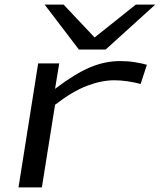

<svg xmlns="http://www.w3.org/2000/svg" viewBox="-20 -810 691 830"><path d="M236 -536 218 -426Q305 -492 369.5 -519Q434 -546 499 -546Q533 -546 564 -541Q595 -536 615 -530L588 -447Q562 -454 532 -458.5Q502 -463 474 -463Q419 -463 356 -439Q293 -415 218 -357L161 0H60L145 -536ZM651 -790 437 -596H321L173 -790H255L389 -648L567 -790Z"/></svg>

Font: Georama ExtraExtended
Style: Italic
Weight: 400
Width: 8
Italic angle: -9°
Designer: Jean-Baptiste Levee
Foundry: Production Type
Version: Version 1.000